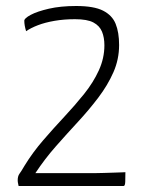

<svg xmlns="http://www.w3.org/2000/svg" viewBox="-20 -620 478 640"><path d="M42 0Q42 -2 40.5 -7.5Q39 -13 39 -19Q39 -33 45 -41Q51 -49 62 -68Q89 -112 124 -152.5Q159 -193 194.5 -231Q230 -269 260.5 -307Q291 -345 309.5 -385.5Q328 -426 328 -469Q328 -495 320 -514.5Q312 -534 291.5 -545Q271 -556 230 -556Q193 -556 161.5 -550.5Q130 -545 106.5 -536Q83 -527 67 -516Q64 -526 62.5 -534.5Q61 -543 61 -551Q61 -559 82.5 -570.5Q104 -582 143 -591Q182 -600 234 -600Q293 -600 323.5 -584.5Q354 -569 365.5 -540.5Q377 -512 377 -470Q377 -422 358 -379Q339 -336 308 -295Q277 -254 240 -214Q203 -174 166 -132Q129 -90 98 -43H302Q310 -43 325.5 -43.5Q341 -44 358 -44.5Q375 -45 386.5 -45.5Q398 -46 398 -46Q398 -29 397.5 -14.5Q397 0 392 0Z"/></svg>

Font: Yanone Kaffeesatz ExtraLight Light
Style: Regular
Weight: 300
Version: Version 2.003